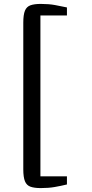

<svg xmlns="http://www.w3.org/2000/svg" viewBox="-20 -824 468 981"><path d="M188.5 137Q155.5 137 135.8 130Q116 123 107.5 102.2Q99 81.5 99 41V-708Q99 -749 107.5 -769.5Q116 -790 135.8 -797Q155.5 -804 188.5 -804Q229 -804 261 -798.2Q293 -792.5 322 -786V-745H186.5V77H322V118.5Q291 126 259.5 131.5Q228 137 188.5 137Z"/></svg>

Font: Merriweather 24pt SemiCondensed
Style: Regular
Weight: 400
Width: 4
Designer: Eben Sorkin
Foundry: Eben Sorkin
Version: Version 2.100